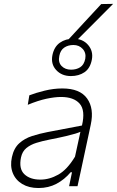

<svg xmlns="http://www.w3.org/2000/svg" viewBox="-20 -962 604 992"><path d="M179 9.5Q129.5 9.5 95 -11.2Q60.5 -32 46 -68.2Q31.5 -104.5 41.5 -150Q51.5 -196.5 79.5 -221.8Q107.5 -247 145.8 -259.2Q184 -271.5 225 -279.5L403.5 -313.5Q422 -392 391.5 -426.5Q361 -461 295 -461Q263 -461 219.8 -451.8Q176.5 -442.5 123.5 -420.5L131.5 -469.5Q163.5 -482 210.2 -493.5Q257 -505 302 -505Q393 -505 430 -453.2Q467 -401.5 449 -318.5Q444.5 -297 438.8 -270.5Q433 -244 426 -211L411 -141Q404.5 -110.5 397 -75.8Q389.5 -41 380.5 0H337L352 -72H345Q313.5 -34.5 272 -12.5Q230.5 9.5 179 9.5ZM188.5 -34Q235.5 -34 281.2 -59.8Q327 -85.5 367.5 -152.5L395.5 -281Q385.5 -276.5 369.2 -271.5Q353 -266.5 321.8 -259Q290.5 -251.5 234.5 -240.5Q199 -233.5 168.2 -224Q137.5 -214.5 116.2 -197Q95 -179.5 88.5 -148.5Q76.5 -90 105.8 -62Q135 -34 188.5 -34ZM346.5 -569Q299 -569 270.2 -600.2Q241.5 -631.5 251 -678Q260 -720.5 289.2 -741.2Q318.5 -762 360 -762Q407.5 -762 435.2 -729.8Q463 -697.5 454.5 -653.5Q446 -609 416.8 -589Q387.5 -569 346.5 -569ZM347 -602Q374.5 -602 394.2 -614.5Q414 -627 420.5 -658Q426 -688.5 407.5 -709Q389 -729.5 359.5 -729.5Q331.5 -729.5 311.8 -716Q292 -702.5 286.5 -673.5Q279.5 -640.5 298 -621.2Q316.5 -602 347 -602ZM323 -746.5Q369 -796.5 413.5 -844.5Q458 -892.5 503 -941L564.5 -942Q515.5 -892.5 467.2 -844.2Q419 -796 371 -748Z"/></svg>

Font: Commissioner ExtraLight
Style: Italic
Weight: 200
Italic angle: -12°
Designer: Kostas Bartsokas
Foundry: Kostas Bartsokas
Version: Version 1.000; ttfautohint (v1.8.3)